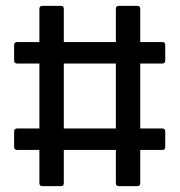

<svg xmlns="http://www.w3.org/2000/svg" viewBox="-20 -633 611 653"><path d="M124 0Q114 0 114 -10V-123H39Q28 -123 28 -133V-186Q28 -196 39 -196H114V-417H39Q28 -417 28 -427V-480Q28 -490 39 -490H114V-603Q114 -613 124 -613H188Q197 -613 197 -603V-490H374V-603Q374 -613 384 -613H447Q457 -613 457 -603V-490H532Q542 -490 542 -480V-427Q542 -417 532 -417H457V-196H532Q542 -196 542 -186V-133Q542 -123 532 -123H457V-10Q457 0 447 0H384Q374 0 374 -10V-123H197V-10Q197 0 188 0ZM197 -196H374V-417H197Z"/></svg>

Font: Sofia Sans Semi Condensed Medium
Style: Regular
Weight: 500
Designer: Botio Nikoltchev, Ani Petrova
Foundry: lettersoup
Version: Version 4.100